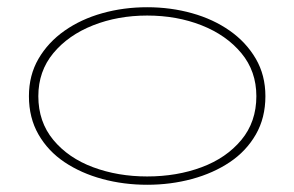

<svg xmlns="http://www.w3.org/2000/svg" viewBox="-20 -500 814 531"><path d="M714 -234Q714 -174 687.5 -128Q661 -82 615.5 -51.5Q570 -21 511 -5Q452 11 387 11Q322 11 263 -5Q204 -21 158.5 -51.5Q113 -82 86.5 -128Q60 -174 60 -234Q60 -292 86.5 -337.5Q113 -383 158.5 -415Q204 -447 263 -463.5Q322 -480 387 -480Q452 -480 511 -463.5Q570 -447 615.5 -415Q661 -383 687.5 -337.5Q714 -292 714 -234ZM86 -234Q86 -163 127.5 -113Q169 -63 237.5 -37.5Q306 -12 387 -12Q469 -12 537.5 -37.5Q606 -63 647.5 -113Q689 -163 689 -234Q689 -303 647.5 -353Q606 -403 537.5 -430Q469 -457 387 -457Q306 -457 237.5 -430Q169 -403 127.5 -353Q86 -303 86 -234Z"/></svg>

Font: BhuTuka Expanded One
Style: Regular
Weight: 400
Designer: Erin McLaughlin
Version: Version 1.000; ttfautohint (v1.8.3)